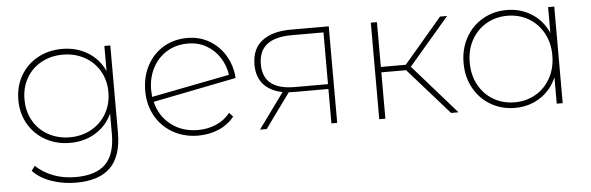

<svg xmlns="http://www.w3.org/2000/svg" viewBox="-47 -677 3162 1028"><g transform="rotate(-5 1534.0 -163.0)"><path d="M571 -519V-50Q571 76 510 136.5Q449 197 326 197Q254 197 192 175Q130 153 93 113L112 88Q152 126 206.5 146.5Q261 167 325 167Q434 167 486 115.5Q538 64 538 -46V-156Q509 -92 449 -55Q389 -18 312 -18Q239 -18 180.5 -50.5Q122 -83 88.5 -140.5Q55 -198 55 -271Q55 -344 88.5 -401.5Q122 -459 180.5 -491Q239 -523 312 -523Q389 -523 449.5 -486Q510 -449 539 -384V-519ZM539 -271Q539 -335 509.5 -385.5Q480 -436 428.5 -464Q377 -492 313 -492Q249 -492 197.5 -464Q146 -436 117 -385.5Q88 -335 88 -271Q88 -206 117 -155.5Q146 -105 197.5 -76.5Q249 -48 313 -48Q377 -48 428.5 -76.5Q480 -105 509.5 -156Q539 -207 539 -271Z M1173 -104 1193 -82Q1159 -40 1108.5 -18.5Q1058 3 999 3Q924 3 864 -30.5Q804 -64 770 -124Q736 -184 736 -260Q736 -336 768 -396Q800 -456 856.5 -489.5Q913 -523 985 -523Q1051 -523 1104 -491.5Q1157 -460 1188.5 -406Q1220 -352 1224 -287L776 -198Q795 -120 855 -73.5Q915 -27 1000 -27Q1053 -27 1098 -46.5Q1143 -66 1173 -104ZM768 -263Q768 -249 770 -225L1190 -307Q1183 -357 1156 -399.5Q1129 -442 1085 -467.5Q1041 -493 985 -493Q922 -493 873 -463.5Q824 -434 796 -381.5Q768 -329 768 -263Z M1745 -519V0H1714V-185H1532Q1511 -185 1501 -186L1366 0H1330L1468 -190Q1402 -203 1366.5 -243Q1331 -283 1331 -349Q1331 -434 1386.5 -476.5Q1442 -519 1540 -519ZM1536 -211H1714V-489H1543Q1365 -489 1365 -348Q1365 -211 1536 -211Z M2137 -249H2004V0H1971V-519H2004V-278H2138L2343 -519H2381L2164 -265L2397 0H2357Z M2957 -519V0H2925V-142Q2896 -74 2836.5 -35.5Q2777 3 2701 3Q2630 3 2572 -30.5Q2514 -64 2480.5 -124Q2447 -184 2447 -260Q2447 -336 2480.5 -396Q2514 -456 2572 -489.5Q2630 -523 2701 -523Q2776 -523 2835.5 -485Q2895 -447 2924 -380V-519ZM2924 -260Q2924 -328 2895 -380.5Q2866 -433 2815.5 -462.5Q2765 -492 2702 -492Q2639 -492 2588.5 -462.5Q2538 -433 2509 -380.5Q2480 -328 2480 -260Q2480 -192 2509 -139Q2538 -86 2588.5 -56.5Q2639 -27 2702 -27Q2765 -27 2815.5 -56.5Q2866 -86 2895 -139Q2924 -192 2924 -260Z"/></g></svg>

Font: Montserrat Alternates ExLight
Style: Regular
Weight: 275
Designer: Julieta Ulanovsky
Foundry: Julieta Ulanovsky
Version: Version 7.200